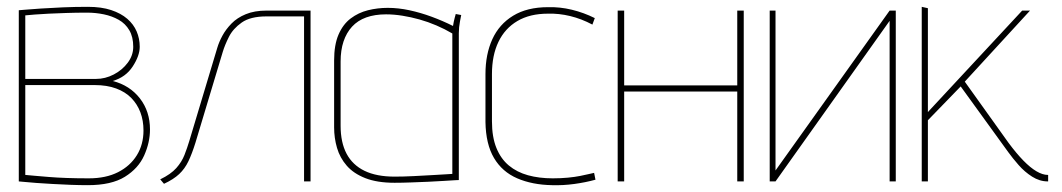

<svg xmlns="http://www.w3.org/2000/svg" viewBox="-20 -531 3109 562"><path d="M310 -294Q348 -305 368.5 -336.5Q389 -368 389 -394Q389 -418 380 -439Q371 -460 352.5 -476Q334 -492 305.5 -501.5Q277 -511 237 -511Q200 -511 164.5 -509.5Q129 -508 99.5 -506Q70 -504 52.5 -502.5Q35 -501 35 -501V0Q38 0 51.5 1.5Q65 3 86.5 4.5Q108 6 134 7.5Q160 9 186.5 10Q213 11 237 11Q306 11 345.5 -13.5Q385 -38 402 -76Q419 -114 419 -152Q419 -205 389.5 -243Q360 -281 310 -294ZM235 -494Q260 -494 284 -489Q308 -484 327.5 -473Q347 -462 358.5 -442.5Q370 -423 370 -394Q370 -369 354 -347.5Q338 -326 313 -313Q288 -300 261 -300H54V-486Q65 -487 82.5 -488.5Q100 -490 123 -491Q146 -492 174 -493Q202 -494 235 -494ZM240 -9Q206 -9 176.5 -10Q147 -11 123 -13Q99 -15 81.5 -16.5Q64 -18 54 -19V-282H257Q293 -282 320 -272Q347 -262 364.5 -244Q382 -226 391 -202Q400 -178 400 -149Q400 -108 380.5 -76.5Q361 -45 325.5 -27Q290 -9 240 -9Z M760 -500Q725 -500 699.5 -489.5Q674 -479 657.5 -462Q641 -445 631 -426.5Q621 -408 616 -391L534 -118Q528 -98 520 -77.5Q512 -57 496 -39Q480 -21 449 -6L460 7Q488 -6 504.5 -21.5Q521 -37 531.5 -59Q542 -81 552 -113L632 -379Q638 -399 650 -423Q662 -447 687.5 -465Q713 -483 760 -483H870V0H889V-500Z M1330 -487 1314 -490Q1314 -490 1311 -479Q1308 -468 1306 -455Q1276 -470 1243.5 -482Q1211 -494 1178.5 -501Q1146 -508 1115 -508Q1085 -508 1057 -501Q1029 -494 1006.5 -477Q984 -460 971 -430Q958 -400 958 -354V-158Q958 -127 966.5 -98Q975 -69 995 -46Q1015 -23 1049.5 -9.5Q1084 4 1135 4Q1157 4 1183 3Q1209 2 1234 1Q1259 0 1279.5 -1.5Q1300 -3 1312 -3.5Q1324 -4 1323 -4V-434Q1323 -451 1326.5 -469Q1330 -487 1330 -487ZM977 -163V-351Q977 -384 985.5 -409.5Q994 -435 1010.5 -453Q1027 -471 1052 -480Q1077 -489 1110 -489Q1133 -489 1158 -485Q1183 -481 1208 -474Q1233 -467 1257.5 -456.5Q1282 -446 1304 -433V-22Q1305 -22 1288.5 -21Q1272 -20 1246 -18.5Q1220 -17 1190.5 -15.5Q1161 -14 1135 -14Q1082 -14 1047 -31Q1012 -48 994.5 -81Q977 -114 977 -163Z M1714 -459 1721 -478Q1689 -494 1654 -502.5Q1619 -511 1584 -510Q1523 -510 1482 -485Q1441 -460 1421 -416Q1401 -372 1401 -314V-174Q1402 -109 1426 -68.5Q1450 -28 1494 -9Q1538 10 1596 11Q1628 12 1661 7.5Q1694 3 1723 -5L1719 -25Q1714 -24 1703.5 -21.5Q1693 -19 1678 -16Q1663 -13 1642.5 -11Q1622 -9 1598 -9Q1558 -9 1525.5 -18Q1493 -27 1469.5 -46.5Q1446 -66 1433 -98Q1420 -130 1420 -176V-314Q1420 -369 1439 -408.5Q1458 -448 1494.5 -469.5Q1531 -491 1584 -491Q1616 -492 1649 -484Q1682 -476 1714 -459Z M2138 -281H1807V-500H1788V0H1807V-263H2138V0H2157V-500H2138Z M2250 -500H2233V0H2250L2584 -470V0H2602V-500H2584L2250 -32Z M2932 -113 2804 -292 2995 -500H2972L2696 -203V-507L2678 -511V0H2696V-179L2792 -278L2931 -86Q2944 -68 2961.5 -48Q2979 -28 3001 -14Q3023 0 3047 0H3048V-19H3047Q3032 -19 3014 -29.5Q2996 -40 2975.5 -61Q2955 -82 2932 -113Z"/></svg>

Font: Advent Pro Thin
Style: Regular
Weight: 250
Version: Version 3.000